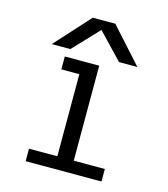

<svg xmlns="http://www.w3.org/2000/svg" viewBox="-114 -860 828 949"><g transform="rotate(15 300.0 -385.5)"><path d="M159 -550H335V-64H494V0H106V-64H251V-168V-484H159ZM243 -771H358L519 -592.5H425L300 -723.5L176 -592.5H81Z"/></g></svg>

Font: JuliaMono
Style: Regular
Weight: 400
Monospace: yes
Designer: cormullion
Foundry: corm
Version: Version 0.055; ttfautohint (v1.8.4)